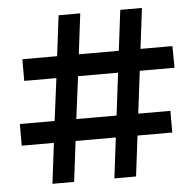

<svg xmlns="http://www.w3.org/2000/svg" viewBox="-51 -751 813 803"><g transform="rotate(-5 355.5 -350.0)"><path d="M520 -261 542 -439H688L687 -530H553L574 -700H483L462 -530H294L315 -700H224L203 -530H57V-439H192L169 -261H23V-170H158L137 0H228L249 -170H418L397 0H488L509 -170H655V-261ZM429 -261H260L283 -439H451Z"/></g></svg>

Font: Talent
Style: Bold
Weight: 600
Designer: Mike Powis
Version: Version 1.001;hotconv 1.0.109;makeotfexe 2.5.65596